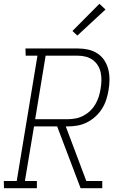

<svg xmlns="http://www.w3.org/2000/svg" viewBox="-36 -990 656 1010"><path d="M-15 0 -16 -38H52L161 -697H99L98 -735H374Q402 -735 428.5 -729Q455 -723 477 -708.5Q499 -694 513 -672.5Q527 -651 533.5 -625.5Q540 -600 540 -572Q540 -544 535 -516Q531 -491 523 -466Q515 -441 500.5 -418Q486 -395 465.5 -376.5Q445 -358 421 -346Q397 -334 371.5 -329.5Q346 -325 321 -325H310L418 -38H502V0H388L270 -311L265 -325H143L95 -38H158V0ZM149 -363H321Q341 -363 362 -367Q383 -371 403 -381.5Q423 -392 439 -407.5Q455 -423 466 -442Q477 -461 483.5 -481.5Q490 -502 493 -522Q497 -544 497.5 -565.5Q498 -587 494 -607Q490 -627 479.5 -644.5Q469 -662 453 -674Q437 -686 416.5 -691.5Q396 -697 375 -697H204ZM371 -803 345 -827 487 -970 519 -940Z"/></svg>

Font: Iosevka Etoile Extralight
Style: Italic
Weight: 200
Italic angle: -9°
Designer: Belleve Invis
Foundry: Belleve Invis
Version: Version 22.1.2; ttfautohint (v1.8.4)